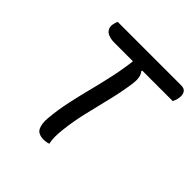

<svg xmlns="http://www.w3.org/2000/svg" viewBox="-186 -847 999 999"><g transform="rotate(45 313.5 -347.0)"><path d="M120 -700H588Q612 -700 621 -684Q630 -668 625 -643Q624 -634 620.5 -625.5Q617 -617 614 -611H184Q160 -611 142 -618Q124 -625 116 -639.5Q108 -654 112 -675Q114 -683 116 -689Q118 -695 120 -700ZM317 0Q309 3 300 4.5Q291 6 281 6Q240 6 227 -19.5Q214 -45 218 -90Q224 -156 238 -221Q252 -286 269 -352Q286 -418 301 -488Q316 -558 324 -634L404 -638L388 -606Q395 -598 399 -587Q403 -576 404 -561Q405 -546 402 -526Q392 -456 374.5 -385Q357 -314 340 -242Q323 -170 315 -97Q312 -71 312 -46Q312 -21 317 0Z"/></g></svg>

Font: Rec Mono Duotone
Style: Italic
Weight: 400
Italic angle: -10°
Monospace: yes
Version: Version 1.085; ttfautohint (v1.8.4.7-5d5b)